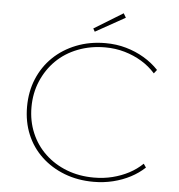

<svg xmlns="http://www.w3.org/2000/svg" viewBox="-59 -927 928 993"><g transform="rotate(5 405.5 -431.0)"><path d="M463 10Q381 10 312 -16.5Q243 -43 192 -91Q141 -139 114 -204Q87 -269 87 -347Q87 -426 114.5 -492Q142 -558 192 -606.5Q242 -655 311.5 -682.5Q381 -710 463 -710Q520 -710 570.5 -695.5Q621 -681 664 -655.5Q707 -630 740 -595L725 -576Q694 -611 653.5 -635.5Q613 -660 565 -674Q517 -688 463 -688Q387 -688 321.5 -662.5Q256 -637 209.5 -591Q163 -545 136.5 -482.5Q110 -420 110 -347Q110 -275 136 -213.5Q162 -152 209.5 -107Q257 -62 321.5 -37Q386 -12 463 -12Q514 -12 559.5 -23.5Q605 -35 644 -55.5Q683 -76 714 -106L727 -87Q695 -57 654 -35.5Q613 -14 564.5 -2Q516 10 463 10ZM402 -764 393 -780 543 -872 556 -850Z"/></g></svg>

Font: Lexend Exa Thin
Style: Regular
Weight: 250
Designer: Bonnie Shaver-Troup, Thomas Jockin
Foundry: Lexend
Version: Version 1.007